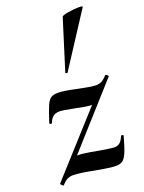

<svg xmlns="http://www.w3.org/2000/svg" viewBox="-151 -791 651 865"><g transform="rotate(-20 174.0 -358.5)"><path d="M-12 -6 308 -360 302 -349Q289 -314 276.5 -302Q264 -290 243 -290Q222 -290 161 -303Q111 -313 97 -313Q78 -313 66.5 -304.5Q55 -296 47 -276Q46 -273 42 -273Q39 -273 37 -275Q35 -277 36 -281Q53 -334 63 -356.5Q73 -379 85 -386.5Q97 -394 119 -394Q147 -394 205 -381Q212 -380 240.5 -374Q269 -368 291 -367Q307 -367 319 -373Q331 -379 346 -396H348Q351 -396 356 -391.5Q361 -387 359 -385L40 -29L35 -39Q59 -99 105 -99Q129 -99 163 -93Q197 -87 202 -86Q260 -76 275 -76Q291 -76 301.5 -85.5Q312 -95 320 -115Q321 -116 324 -116Q327 -116 329.5 -114.5Q332 -113 331 -111Q317 -60 306.5 -35.5Q296 -11 284 -3Q272 5 253 5Q229 5 196 -1Q163 -7 155 -8Q93 -21 56 -22Q40 -22 28 -16Q16 -10 1 7Q-1 8 -7.5 2Q-14 -4 -12 -6ZM181 -468 256 -708Q257 -714 285 -719Q313 -724 337 -724Q360 -724 356 -719L191 -465Q190 -462 184.5 -464Q179 -466 181 -468Z"/></g></svg>

Font: Cormorant Garamond
Style: Bold Italic
Weight: 700
Italic angle: -10°
Designer: Christian Thalmann (Catharsis Fonts)
Foundry: Catharsis Fonts
Version: Version 4.000